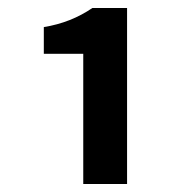

<svg xmlns="http://www.w3.org/2000/svg" viewBox="-20 -894 464 482"><path d="M189 -432V-759H90V-826Q158 -837 212 -874H299V-432Z"/></svg>

Font: Noto Sans Korean Bold
Style: Bold
Weight: 700
Designer: Ryoko NISHIZUKA  (kana & ideographs); Paul D. Hunt (Latin, Greek & Cyrillic); Wenlong ZHANG  (bopomofo); Sandoll Communi
Foundry: Adobe Systems Incorporated
Version: Version 1.000;PS 1;hotconv 1.0.78;makeotf.lib2.5.61930